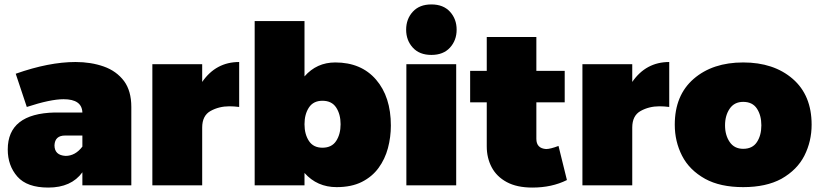

<svg xmlns="http://www.w3.org/2000/svg" viewBox="-20 -837 3700 867"><path d="M198 10Q102 10 58.5 -39.5Q15 -89 15 -162Q15 -324 227 -329H352Q350 -389 267 -389Q208 -389 101 -354L51 -504Q201 -557 321 -557Q390.5 -557 448.2 -536.8Q506 -516.5 540.5 -470.5Q573 -426 573 -354V0H352V-59Q302 10 198 10ZM276 -133Q320 -133 352 -175V-225H274Q228 -225 226 -181Q226 -136 276 -133Z M893 0H668V-547H893V-467Q955 -557 1060 -557V-354Q1036 -357 1016 -357Q969 -357 931 -336Q893 -315 893 -261Z M1500 8Q1412 8 1355 -56V0H1130V-742H1355V-492Q1410 -555 1494 -555Q1611 -555 1678 -477.5Q1745 -400 1745 -270Q1745 -218 1731.8 -168.2Q1718.5 -118.5 1689.5 -78.8Q1660.5 -39 1613.8 -15.5Q1567 8 1500 8ZM1436 -170Q1478 -170 1498 -200.5Q1518 -231 1518 -276Q1518 -321 1498 -351.5Q1478 -382 1436 -382Q1395 -382 1375 -351.5Q1355 -321 1355 -276Q1355 -231 1375 -200.5Q1395 -170 1436 -170Z M1928 -589Q1874 -589 1844 -622Q1814 -655 1814 -703Q1814 -751 1844 -784Q1874 -817 1928 -817Q1982 -817 2012 -784Q2042 -751 2042 -703Q2042 -655 2012 -622Q1982 -589 1928 -589ZM2040 0H1815V-547H2040Z M2384 10Q2314 10 2268.2 -14.8Q2222.5 -39.5 2200.2 -81.8Q2178 -124 2178 -176V-375H2103V-517H2178V-670H2402V-517H2530V-375H2402V-210Q2402 -167 2446 -164Q2465 -164 2502 -178L2540 -24Q2472 10 2384 10Z M2835 0H2610V-547H2835V-467Q2897 -557 3002 -557V-354Q2978 -357 2958 -357Q2911 -357 2873 -336Q2835 -315 2835 -261Z M3336 8Q3232 8 3164 -29.5Q3093 -69 3060 -133.5Q3027 -198 3027 -274Q3027 -407 3112.5 -481Q3198 -555 3336 -555Q3474 -555 3559.5 -481Q3645 -407 3645 -274Q3645 -199 3612.5 -134.5Q3580 -70 3508.5 -29.5Q3439.5 8 3336 8ZM3336 -165Q3378 -165 3398 -195.5Q3418 -226 3418 -271Q3418 -316 3398 -346.5Q3378 -377 3336 -377Q3296 -377 3275 -346.2Q3254 -315.5 3254 -271Q3254 -226.5 3275 -195.8Q3296 -165 3336 -165Z"/></svg>

Font: Argentum Novus Black
Style: Regular
Weight: 900
Designer: Julieta Ulanovsky (font) & Cristiano Sobral (main changes)
Foundry: Julieta Ulanovsky (font) & Cristiano Sobral (main changes)
Version: Version 3.00;November 27, 2020;FontCreator 13.0.0.2655 64-bi